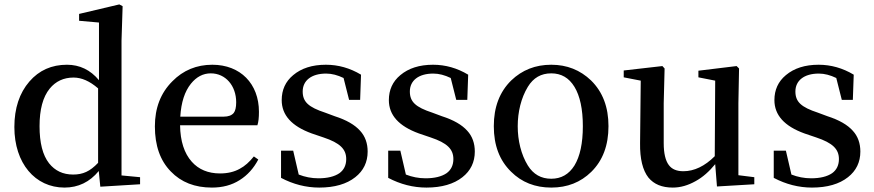

<svg xmlns="http://www.w3.org/2000/svg" viewBox="-20 -834 3955 869"><path d="M272 15C334 15 386 -10 427 -60L434 11L614 0V-32L530 -40V-650L535 -806L520 -814L338 -771V-740L428 -732V-471C389 -518 340 -541 283 -541C214 -541 157 -516 113 -465C68 -413 45 -344 45 -259C45 -95 139 15 272 15ZM311 -44C265 -44 229 -61 202 -95C173 -132 159 -188 159 -263C159 -338 174 -395 205 -433C232 -466 268 -483 313 -483C349 -483 386 -467 424 -434V-97C387 -58 355 -44 311 -44Z M939 15C987 15 1029 4 1065 -19C1100 -41 1128 -72 1149 -112L1129 -126C1109 -101 1088 -82 1065 -70C1040 -56 1010 -49 976 -49C922 -49 879 -67 848 -102C814 -140 796 -195 795 -267H1145C1150 -282 1152 -302 1152 -328C1152 -455 1068 -541 941 -541C870 -541 809 -516 760 -466C707 -413 681 -345 681 -262C681 -175 705 -107 753 -58C800 -9 862 15 939 15ZM796 -306C800 -371 816 -420 844 -455C869 -486 899 -502 934 -502C1001 -502 1049 -446 1049 -371C1049 -348 1045 -332 1038 -323C1029 -312 1014 -306 992 -306Z M1425 15C1494 15 1549 -1 1588 -32C1625 -61 1644 -100 1644 -148C1644 -185 1633 -217 1610 -242C1586 -269 1548 -291 1495 -308L1452 -324C1376 -349 1350 -373 1350 -420C1350 -469 1389 -501 1456 -501C1482 -501 1508 -494 1535 -481L1560 -382H1610L1614 -496C1564 -526 1511 -541 1455 -541C1393 -541 1344 -525 1307 -494C1272 -465 1255 -427 1255 -381C1255 -313 1300 -263 1391 -230L1444 -212C1519 -187 1547 -159 1547 -114C1547 -87 1537 -65 1516 -50C1494 -35 1462 -27 1421 -27C1390 -27 1360 -33 1332 -44L1307 -152H1252V-29C1307 0 1365 15 1425 15Z M1910 15C1979 15 2034 -1 2073 -32C2110 -61 2129 -100 2129 -148C2129 -185 2118 -217 2095 -242C2071 -269 2033 -291 1980 -308L1937 -324C1861 -349 1835 -373 1835 -420C1835 -469 1874 -501 1941 -501C1967 -501 1993 -494 2020 -481L2045 -382H2095L2099 -496C2049 -526 1996 -541 1940 -541C1878 -541 1829 -525 1792 -494C1757 -465 1740 -427 1740 -381C1740 -313 1785 -263 1876 -230L1929 -212C2004 -187 2032 -159 2032 -114C2032 -87 2022 -65 2001 -50C1979 -35 1947 -27 1906 -27C1875 -27 1845 -33 1817 -44L1792 -152H1737V-29C1792 0 1850 15 1910 15Z M2475 15C2548 15 2608 -9 2656 -56C2708 -107 2734 -176 2734 -263C2734 -349 2708 -418 2655 -470C2606 -517 2546 -541 2475 -541C2403 -541 2343 -517 2294 -470C2241 -418 2215 -349 2215 -263C2215 -176 2241 -108 2293 -57C2341 -9 2402 15 2475 15ZM2475 -25C2429 -25 2394 -45 2369 -85C2308 -184 2308 -341 2369 -441C2394 -482 2429 -502 2475 -502C2520 -502 2555 -482 2580 -441C2605 -400 2618 -340 2618 -263C2618 -185 2605 -126 2580 -85C2555 -45 2520 -25 2475 -25Z M3025 15C3060 15 3094 5 3128 -14C3161 -32 3190 -58 3217 -91L3225 10L3394 0V-32L3322 -41V-367L3325 -524L3314 -535L3141 -514V-484L3217 -469L3215 -127C3170 -82 3122 -59 3073 -59C3043 -59 3021 -68 3007 -87C2992 -107 2984 -140 2984 -186V-367L2988 -524L2978 -535L2803 -515V-484L2880 -469L2877 -186C2876 -115 2889 -63 2915 -30C2940 0 2976 15 3025 15Z M3655 15C3724 15 3779 -1 3818 -32C3855 -61 3874 -100 3874 -148C3874 -185 3863 -217 3840 -242C3816 -269 3778 -291 3725 -308L3682 -324C3606 -349 3580 -373 3580 -420C3580 -469 3619 -501 3686 -501C3712 -501 3738 -494 3765 -481L3790 -382H3840L3844 -496C3794 -526 3741 -541 3685 -541C3623 -541 3574 -525 3537 -494C3502 -465 3485 -427 3485 -381C3485 -313 3530 -263 3621 -230L3674 -212C3749 -187 3777 -159 3777 -114C3777 -87 3767 -65 3746 -50C3724 -35 3692 -27 3651 -27C3620 -27 3590 -33 3562 -44L3537 -152H3482V-29C3537 0 3595 15 3655 15Z"/></svg>

Font: AllPunType SemiBold
Style: Regular
Weight: 600
Version: 1.0